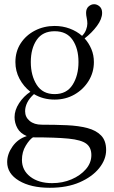

<svg xmlns="http://www.w3.org/2000/svg" viewBox="-20 -606 538 910"><path d="M425 -312Q425 -263 400 -222.5Q375 -182 333 -158Q291 -134 239 -134Q184 -134 141 -160Q119 -140 109 -119.5Q99 -99 99 -79Q99 -51 120.5 -33Q142 -15 178 -15Q242 -15 297.5 -12.5Q353 -10 394.5 1Q436 12 459.5 36.5Q483 61 483 105Q483 150 450 191Q417 232 357.5 258Q298 284 216 284Q126 284 70 250.5Q14 217 14 162Q14 124 39.5 88Q65 52 107 39Q76 26 62.5 1.5Q49 -23 49 -51Q49 -84 70.5 -117Q92 -150 124 -171Q92 -196 72.5 -232.5Q53 -269 53 -312Q53 -362 78 -400.5Q103 -439 145.5 -461Q188 -483 239 -483Q277 -483 310.5 -470.5Q344 -458 369 -436Q382 -449 388 -465Q394 -481 394 -494Q394 -507 391 -520.5Q388 -534 388 -545Q388 -565 400 -575.5Q412 -586 426 -586Q440 -586 452 -575.5Q464 -565 464 -545Q464 -516 439.5 -483Q415 -450 381 -424Q401 -402 413 -373.5Q425 -345 425 -312ZM239 -160Q296 -160 324 -204Q352 -248 352 -312Q352 -376 324 -417Q296 -458 239 -458Q182 -458 154 -417Q126 -376 126 -312Q126 -248 154 -204Q182 -160 239 -160ZM136 45Q120 55 102 84.5Q84 114 84 152Q84 201 123.5 231.5Q163 262 227 262Q277 262 319 244Q361 226 387 196Q413 166 413 129Q413 93 389 75Q365 57 305 51Q245 45 136 45Z"/></svg>

Font: Gilda Display
Style: Regular
Weight: 400
Designer: Eduardo Rodriguez Tunni
Foundry: Eduardo Rodriguez Tunni
Version: Version 1.002; ttfautohint (v1.8.4.7-5d5b);gftools[0.9.22]